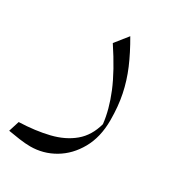

<svg xmlns="http://www.w3.org/2000/svg" viewBox="-136 -350 645 703"><g transform="rotate(30 187.0 1.5)"><path d="M301.8 38.1Q301.8 109.4 272.7 160.9Q243.7 212.4 196.8 240Q149.9 267.6 95.2 267.6Q73.7 267.6 48.3 263.9Q22.9 260.3 0 256.3L14.2 211.4Q83.5 209 139.4 195.3Q195.3 181.6 232.9 150.1Q270.5 118.7 285.2 64Q278.8 5.9 251.7 -60.1Q224.6 -126 168 -211.4L210.9 -265.1Q241.7 -212.4 261.7 -165.3Q281.7 -118.2 291.7 -69.3Q301.8 -20.5 301.8 38.1Z"/></g></svg>

Font: Pinar DS1-Light
Style: Regular
Weight: 300
Designer: Amin Abedi
Version: Version 2.000